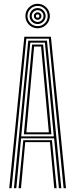

<svg xmlns="http://www.w3.org/2000/svg" viewBox="-20 -994 397 1014"><path d="M28.8 0 108.5 -800H248.8L328.5 0H316L238 -789.8H119.2L41.2 0ZM78.2 0 103 -253.5H254.2L279 0H266.5L244 -243.2H113.2L90.8 0ZM53.5 0 129.2 -779.2H228L303.8 0H291.2L265.8 -263.5H91.5L66 0ZM92 -273.8H264.2L243 -500.8L217.2 -768.8H140L113.8 -500.8ZM106 -284.5 125.8 -500.8 149.5 -758.8H207.8L231.8 -500.8L251.5 -284.5ZM119.2 -295H238L219.5 -500.8L197 -748.2H160.2L137.8 -500.8ZM178.8 -844.8Q161 -844.8 146.2 -853.5Q131.5 -862.2 122.9 -876.9Q114.2 -891.5 114.2 -909.2Q114.2 -927.2 122.9 -941.8Q131.5 -956.2 146.2 -965Q161 -973.8 178.8 -973.8Q196.5 -973.8 211.1 -965Q225.8 -956.2 234.5 -941.8Q243.2 -927.2 243.2 -909.2Q243.2 -891.5 234.5 -876.9Q225.8 -862.2 211.1 -853.5Q196.5 -844.8 178.8 -844.8ZM178.8 -856Q201 -856 216.5 -871.5Q232 -887 232 -909.2Q232 -931.5 216.5 -947.1Q201 -962.8 178.8 -962.8Q156.5 -962.8 140.9 -947.1Q125.2 -931.5 125.2 -909.2Q125.2 -887 140.9 -871.5Q156.5 -856 178.8 -856ZM178.8 -867Q161.2 -867 148.9 -879.4Q136.5 -891.8 136.5 -909.2Q136.5 -926.8 148.9 -939.1Q161.2 -951.5 178.8 -951.5Q196.2 -951.5 208.6 -939.1Q221 -926.8 221 -909.2Q221 -891.8 208.6 -879.4Q196.2 -867 178.8 -867ZM178.8 -878.2Q191.5 -878.2 200.6 -887.4Q209.8 -896.5 209.8 -909.2Q209.8 -922.2 200.6 -931.2Q191.5 -940.2 178.8 -940.2Q166 -940.2 156.8 -931.2Q147.5 -922.2 147.5 -909.2Q147.5 -896.5 156.8 -887.4Q166 -878.2 178.8 -878.2ZM178.8 -889.2Q170.5 -889.2 164.6 -895.1Q158.8 -901 158.8 -909.5Q158.8 -917.8 164.6 -923.5Q170.5 -929.2 179 -929.2Q187.2 -929.2 193 -923.5Q198.8 -917.8 198.8 -909.2Q198.8 -901 193 -895.1Q187.2 -889.2 178.8 -889.2ZM178.8 -900.2Q187.8 -900.2 187.8 -909.2Q187.8 -918.2 178.8 -918.2Q169.8 -918.2 169.8 -909.2Q169.8 -900.2 178.8 -900.2Z"/></svg>

Font: Big Shoulders Inline Text Thin Light
Style: Regular
Weight: 300
Version: Version 2.002